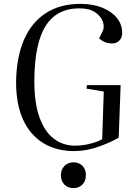

<svg xmlns="http://www.w3.org/2000/svg" viewBox="-20 -765 685 990"><path d="M602 -326 592 -55Q549 -30 486.5 -8Q424 14 362 14Q271 14 203.5 -27Q136 -68 99.5 -147Q63 -226 63 -340Q64 -466 102.5 -557Q141 -648 215 -696.5Q289 -745 394 -745Q460 -745 508.5 -725Q557 -705 583.5 -671.5Q610 -638 610 -596Q610 -570 595 -555.5Q580 -541 558 -541Q520 -541 491 -567L508 -601Q520 -624 510.5 -652.5Q501 -681 471 -701.5Q441 -722 390 -722Q273 -722 215.5 -631.5Q158 -541 157 -348Q157 -234 183.5 -160Q210 -86 257.5 -50Q305 -14 366 -14Q406 -14 443.5 -23.5Q481 -33 507 -47L515 -293L426 -308L428 -326ZM294 139Q294 110 312 91Q330 72 359 72Q388 72 405.5 90.5Q423 109 423 138Q423 167 405.5 186Q388 205 359 205Q330 205 312 186.5Q294 168 294 139Z"/></svg>

Font: Literata 72pt
Style: Italic
Weight: 400
Italic angle: -2°
Designer: Latin by Veronika Burian and Jose Scaglione. Greek by Irene Vlachou. Cyrillic by Vera Evstafieva
Foundry: TypeTogether
Version: Version 3.002